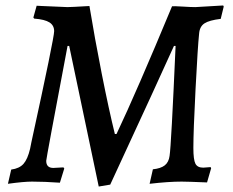

<svg xmlns="http://www.w3.org/2000/svg" viewBox="-20 -664 852 702"><path d="M233 -496H227Q149 -84 149 -76Q149 -50 175 -50L212 -52L215 -48L199 4Q142 0 97 0Q67 0 9 8L21 -44Q51 -48 66 -65Q81 -82 90 -120L95 -145Q178 -525 178 -550Q178 -571 161 -582Q144 -593 105 -596L102 -600L114 -643L134 -642Q228 -638 226 -638Q239 -638 307 -642Q326 -526 352 -394.5Q378 -263 400 -174H406Q479 -328 609 -641Q614 -642 647 -640Q679 -638 694 -638L796 -644L798 -640L787 -595Q745 -590 727.5 -578.5Q710 -567 708 -541Q703 -494 695 -339Q687 -184 687 -123Q687 -80 694.5 -65.5Q702 -51 723 -51L750 -53L752 -49L737 3Q665 0 644 0Q596 0 527 8L539 -45Q568 -48 582.5 -59.5Q597 -71 600 -94Q606 -131 622 -496H616Q569 -391 383 11L341 18Z"/></svg>

Font: Alegreya SC Medium
Style: Italic
Weight: 500
Italic angle: -7°
Designer: Juan Pablo del Peral
Foundry: Huerta Tipografica
Version: Version 2.007; ttfautohint (v1.6)